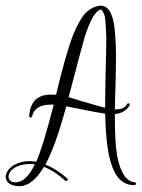

<svg xmlns="http://www.w3.org/2000/svg" viewBox="-20 -580 497 672"><path d="M10 42Q13 53 24 57Q29 58 35 58Q70 58 99 1Q101 -2 102 -5Q96 -6 87 -6Q39 -6 17 19Q10 29 10 38ZM333 -547Q318 -542 305 -520Q289 -491 276 -449Q270 -430 224 -254Q222 -246 220 -240Q238 -235 276 -223Q326 -208 348 -203V-216Q348 -256 350 -338Q352 -409 352 -438V-451Q350 -504 347 -522Q340 -545 333 -547ZM82 -173Q87 -248 157 -249Q169 -249 176 -248Q211 -394 236 -458Q257 -509 277 -532Q304 -559 332 -560H333H334Q357 -559 369 -531Q380 -507 383 -460Q386 -426 386 -384Q386 -348 384 -269Q382 -220 382 -197H387Q416 -198 425 -216Q426 -218 429 -219Q433 -217 434 -214V-212Q418 -184 382 -181V-169Q382 -84 390 -34Q408 55 452 58Q456 60 457 63Q455 67 452 68H449Q391 68 368 -11Q366 -18 364 -25Q350 -83 348 -182Q332 -184 226 -205Q218 -207 212 -208Q174 -68 139 -4Q177 11 216 45Q217 47 217 49Q215 53 212 54Q210 53 209 53Q172 19 134 4Q94 71 48 72H46Q5 69 0 43V39Q1 16 28 -2Q53 -16 83 -16Q99 -16 107 -14Q132 -72 168 -214H157Q101 -213 92 -172Q90 -169 87 -168Q83 -170 82 -173Z"/></svg>

Font: Maria
Style: Christmas
Weight: 400
Designer: Muhammad Yoni
Version: Version 001.000